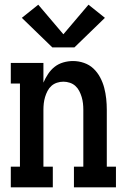

<svg xmlns="http://www.w3.org/2000/svg" viewBox="-20 -798 540 818"><path d="M26 0V-88H65V-442H26V-530H165V-446Q173 -465 185 -483Q197 -501 213 -513.5Q229 -526 249.5 -532Q270 -538 291 -538Q315 -538 338 -530Q361 -522 378 -506Q395 -490 406.5 -468.5Q418 -447 424 -424Q430 -401 432.5 -377.5Q435 -354 435 -330V-88H474V0H295V-88H335V-330Q335 -344 333.5 -357.5Q332 -371 328 -384.5Q324 -398 317.5 -410.5Q311 -423 301 -432Q291 -441 277.5 -445.5Q264 -450 250 -450Q236 -450 222.5 -445.5Q209 -441 199 -432Q189 -423 182.5 -410.5Q176 -398 172 -384.5Q168 -371 166.5 -357.5Q165 -344 165 -330V-88H205V0ZM203 -596 73 -722 143 -778 250 -652 357 -778 427 -722 297 -596Z"/></svg>

Font: Iosevka Slab Semibold
Style: Regular
Weight: 600
Monospace: yes
Designer: Belleve Invis
Foundry: Belleve Invis
Version: Version 11.1.1; ttfautohint (v1.8.3)